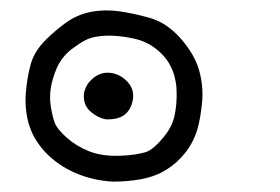

<svg xmlns="http://www.w3.org/2000/svg" viewBox="-20 -185 540 370"><path d="M197.8 165Q159.7 163.1 125.5 148.4Q108.4 141.1 94 131.1Q79.6 121.1 67.4 108.4Q61.5 102.1 56.6 95.5Q51.8 88.9 47.6 82Q43.5 75.2 40.5 67.9Q37.6 60.5 35.2 53.2Q27.3 23.9 29.8 -6.3Q32.2 -36.1 39.1 -61Q46.4 -86.9 68.8 -108.9Q89.8 -129.4 110.4 -143.6Q131.3 -157.7 157.7 -162.6Q183.6 -167 210.9 -163.1Q224.1 -161.1 238.8 -158Q253.4 -154.8 269 -150.4Q277.3 -147.9 285.2 -144.3Q293 -140.6 300.5 -135.5Q308.1 -130.4 315.2 -124Q322.3 -117.7 328.6 -110.4Q355 -80.1 363.8 -49.3Q372.1 -19 369.6 10.7Q368.2 25.4 366 38.8Q363.8 52.2 360.4 64Q353 88.9 337.6 108.6Q322.3 128.4 301.3 141.6Q280.3 154.8 252.9 160.2Q226.1 165 198.2 165ZM264.2 106.9Q271.5 103.5 279.3 96.4Q287.1 89.4 295.4 79.1Q312 59.1 316.4 37.6Q321.3 15.1 320.3 -9.8Q320.3 -14.6 319.8 -19.3Q319.3 -23.9 318.4 -28.3Q317.4 -32.7 316.4 -37.1Q315.4 -41.5 314 -45.7Q312.5 -49.8 310.5 -53.7Q301.8 -73.7 282 -89.8Q262.2 -106 234.9 -111.3Q206.5 -117.2 183.6 -116.2Q161.6 -115.2 148.4 -109.4Q145 -107.9 141.4 -106Q137.7 -104 133.8 -101.3Q129.9 -98.6 125.5 -95.5Q121.1 -92.3 116.2 -88.9Q98.6 -74.2 89.8 -54.7Q81.1 -34.7 78.1 -16.8Q75.2 1 77.6 18.1Q80.1 35.6 85 50.3Q87.4 57.1 93.3 64.5Q99.1 71.8 108.4 80.1Q127 96.7 151.4 106.4Q175.8 116.2 210.4 115.2Q227.5 114.7 241.2 112.5Q254.9 110.4 264.2 106.9ZM183.6 44.9Q169.4 42.5 155.3 30.8Q140.6 18.1 141.6 -1.5Q141.6 -5.4 142.6 -8.8Q143.6 -12.2 145 -15.6Q146.5 -19 148.4 -22.2Q150.4 -25.4 153.1 -28.3Q155.8 -31.2 158.7 -33.7Q174.8 -47.4 194.3 -44.4Q212.9 -41.5 226.1 -26.9Q239.7 -11.7 235.8 8.3Q231.9 27.8 218.8 37.1Q205.6 45.9 184.1 44.9Z"/></svg>

Font: NaikaiFont
Style: SemiBold
Weight: 600
Version: Version 1.89